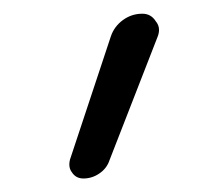

<svg xmlns="http://www.w3.org/2000/svg" viewBox="-20 -813 300 280"><path d="M101.6 -552.7Q90.8 -552.7 85 -561.5Q81.1 -566.4 81.1 -573.2Q81.1 -576.2 82 -580.1L141.6 -759.8Q146.5 -774.4 159.2 -783.7Q171.9 -793 187.5 -793Q200.2 -793 207 -782.2Q211.9 -776.4 211.9 -769.5Q211.9 -764.6 210 -759.8L139.6 -579.1Q135.7 -567.4 125 -560.1Q114.3 -552.7 101.6 -552.7Z"/></svg>

Font: irohamaru Light
Style: Regular
Weight: 200
Designer: [Source Han Sans]
Ryoko NISHIZUKA  (kana & ideographs); Paul D. Hunt (Latin, Greek & Cyrillic); Wenlong ZHANG  (bopomofo
Version: Version 1.01